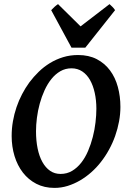

<svg xmlns="http://www.w3.org/2000/svg" viewBox="-20 -897 612 932"><path d="M447.8 -369.1Q447.8 -410.2 439.9 -446Q432.1 -481.9 417 -508.5Q401.9 -535.2 379.2 -550.3Q356.4 -565.4 327.1 -565.4Q297.4 -565.4 272.9 -551.3Q248.5 -537.1 229.5 -513.4Q210.4 -489.7 196.3 -458.7Q182.1 -427.7 172.9 -393.8Q163.6 -359.9 159.2 -325.2Q154.8 -290.5 154.8 -259.8Q154.8 -214.4 162.6 -176.3Q170.4 -138.2 185.8 -110.6Q201.2 -83 223.1 -67.9Q245.1 -52.7 273.9 -52.7Q305.2 -52.7 330.1 -67.6Q355 -82.5 374.3 -107.2Q393.6 -131.8 407.5 -164.3Q421.4 -196.8 430.4 -231.9Q439.5 -267.1 443.6 -302.7Q447.8 -338.4 447.8 -369.1ZM564.5 -377.9Q564.5 -343.3 557.9 -307.6Q551.3 -272 539.1 -237.3Q526.9 -202.6 509 -170.2Q491.2 -137.7 469.2 -109.9Q448.7 -83.5 423.1 -60.8Q397.5 -38.1 368.7 -21.2Q339.8 -4.4 308.6 5.4Q277.3 15.1 244.6 15.1Q194.8 15.1 156.2 -4.9Q117.7 -24.9 91.1 -59.3Q64.5 -93.8 50.5 -139.6Q36.6 -185.5 36.6 -236.8Q36.6 -272.9 42.7 -308.1Q48.8 -343.3 60.1 -376.5Q71.3 -409.7 87.2 -439.9Q103 -470.2 122.6 -497.1Q143.1 -524.4 168 -548.6Q192.9 -572.8 222.4 -590.8Q252 -608.9 286.1 -619.4Q320.3 -629.9 358.9 -629.9Q411.1 -629.9 449.7 -609.9Q488.3 -589.8 513.9 -555.4Q539.6 -521 552 -475.1Q564.5 -429.2 564.5 -377.9ZM394 -665.5H327.1L228.5 -847.7Q236.3 -856.4 244.9 -864Q253.4 -871.6 261.7 -877L371.1 -769L511.7 -877Q517.6 -871.6 525.4 -864Q533.2 -856.4 538.6 -847.7Z"/></svg>

Font: Gentium Basic
Style: Bold Italic
Weight: 700
Italic angle: -8°
Designer: J. Victor Gaultney and Annie Olsen
Foundry: SIL International
Version: Version 1.102; 2013; Maintenance release